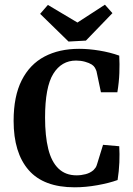

<svg xmlns="http://www.w3.org/2000/svg" viewBox="-20 -789 568 818"><path d="M298 9Q166 9 102 -64.5Q38 -138 38 -274Q38 -379 72.5 -447Q107 -515 169.5 -548Q232 -581 317 -581Q358 -581 403.5 -573.5Q449 -566 488 -552Q490 -517 488.5 -477.5Q487 -438 480 -396H410L391 -486Q388 -494 384 -501Q380 -508 371 -514Q360 -521 342 -526Q324 -531 304 -531Q242 -531 207 -474.5Q172 -418 172 -288Q172 -210 185.5 -155Q199 -100 229 -71Q259 -42 306 -42Q326 -42 345 -47Q364 -52 378 -64Q383 -69 387 -74.5Q391 -80 394 -91L419 -172L488 -166Q490 -134 488.5 -97Q487 -60 481 -22Q445 -9 395 0Q345 9 298 9ZM459 -733 346 -616 272 -612 151 -730 184 -768 310 -693 427 -769Z"/></svg>

Font: Yrsa SemiBold
Style: Regular
Weight: 600
Version: Version 2.004